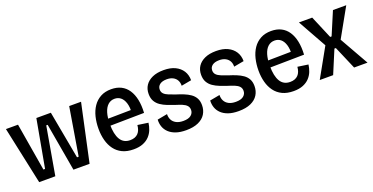

<svg xmlns="http://www.w3.org/2000/svg" viewBox="-25 -1083 3192 1643"><g transform="rotate(-20 1571.0 -262.0)"><path d="M134 0 22 -524H132L205 -89H220L299 -524H431L511 -89H526L598 -524H706L593 0H446L370 -436H357L281 0Z M992 13Q932 13 889.5 -7.5Q847 -28 820 -64.5Q793 -101 780 -149.5Q767 -198 767 -254Q767 -312 779.5 -363Q792 -414 818.5 -453Q845 -492 886 -514.5Q927 -537 983 -537Q1035 -537 1073.5 -517.5Q1112 -498 1137 -460.5Q1162 -423 1173 -370Q1184 -317 1180 -250L841 -245V-308L1109 -312L1081 -281Q1085 -338 1073 -375.5Q1061 -413 1038 -431.5Q1015 -450 983 -450Q948 -450 923 -427.5Q898 -405 885 -362.5Q872 -320 872 -258Q872 -167 901 -119Q930 -71 990 -71Q1014 -71 1032 -78Q1050 -85 1062.5 -98Q1075 -111 1082 -130Q1089 -149 1091 -172L1187 -158Q1183 -126 1171 -95.5Q1159 -65 1136 -40.5Q1113 -16 1077.5 -1.5Q1042 13 992 13Z M1470 13Q1415 13 1376.5 -0.5Q1338 -14 1313.5 -37.5Q1289 -61 1278.5 -91.5Q1268 -122 1270 -156L1361 -173Q1360 -143 1372 -120Q1384 -97 1409.5 -83.5Q1435 -70 1474 -70Q1521 -70 1544 -89Q1567 -108 1567 -137Q1567 -161 1552.5 -176.5Q1538 -192 1512 -202.5Q1486 -213 1450 -224Q1418 -235 1387 -247Q1356 -259 1329.5 -277Q1303 -295 1287.5 -322Q1272 -349 1272 -388Q1272 -433 1294 -466Q1316 -499 1358 -518Q1400 -537 1461 -537Q1523 -537 1565.5 -516.5Q1608 -496 1631 -460Q1654 -424 1654 -375L1562 -358Q1563 -387 1551 -408.5Q1539 -430 1516 -442Q1493 -454 1460 -454Q1419 -454 1396.5 -437Q1374 -420 1374 -391Q1374 -368 1388.5 -353Q1403 -338 1429.5 -327.5Q1456 -317 1490 -305Q1526 -294 1558 -281Q1590 -268 1615 -250.5Q1640 -233 1654.5 -207Q1669 -181 1669 -143Q1669 -98 1647 -62.5Q1625 -27 1580.5 -7Q1536 13 1470 13Z M1948 13Q1893 13 1854.5 -0.5Q1816 -14 1791.5 -37.5Q1767 -61 1756.5 -91.5Q1746 -122 1748 -156L1839 -173Q1838 -143 1850 -120Q1862 -97 1887.5 -83.5Q1913 -70 1952 -70Q1999 -70 2022 -89Q2045 -108 2045 -137Q2045 -161 2030.5 -176.5Q2016 -192 1990 -202.5Q1964 -213 1928 -224Q1896 -235 1865 -247Q1834 -259 1807.5 -277Q1781 -295 1765.5 -322Q1750 -349 1750 -388Q1750 -433 1772 -466Q1794 -499 1836 -518Q1878 -537 1939 -537Q2001 -537 2043.5 -516.5Q2086 -496 2109 -460Q2132 -424 2132 -375L2040 -358Q2041 -387 2029 -408.5Q2017 -430 1994 -442Q1971 -454 1938 -454Q1897 -454 1874.5 -437Q1852 -420 1852 -391Q1852 -368 1866.5 -353Q1881 -338 1907.5 -327.5Q1934 -317 1968 -305Q2004 -294 2036 -281Q2068 -268 2093 -250.5Q2118 -233 2132.5 -207Q2147 -181 2147 -143Q2147 -98 2125 -62.5Q2103 -27 2058.5 -7Q2014 13 1948 13Z M2449 13Q2389 13 2346.5 -7.5Q2304 -28 2277 -64.5Q2250 -101 2237 -149.5Q2224 -198 2224 -254Q2224 -312 2236.5 -363Q2249 -414 2275.5 -453Q2302 -492 2343 -514.5Q2384 -537 2440 -537Q2492 -537 2530.5 -517.5Q2569 -498 2594 -460.5Q2619 -423 2630 -370Q2641 -317 2637 -250L2298 -245V-308L2566 -312L2538 -281Q2542 -338 2530 -375.5Q2518 -413 2495 -431.5Q2472 -450 2440 -450Q2405 -450 2380 -427.5Q2355 -405 2342 -362.5Q2329 -320 2329 -258Q2329 -167 2358 -119Q2387 -71 2447 -71Q2471 -71 2489 -78Q2507 -85 2519.5 -98Q2532 -111 2539 -130Q2546 -149 2548 -172L2644 -158Q2640 -126 2628 -95.5Q2616 -65 2593 -40.5Q2570 -16 2534.5 -1.5Q2499 13 2449 13Z M2689 0 2836 -263 2690 -524H2811L2899 -316H2912L3000 -524H3121L2975 -263L3124 0H3002L2912 -210H2899L2811 0Z"/></g></svg>

Font: Bricolage Grotesque SemiCondensed Medium
Style: Regular
Weight: 500
Width: 4
Designer: Mathieu Triay
Foundry: Atelier Triay
Version: Version 1.001;gftools[0.9.33.dev8+g029e19f]